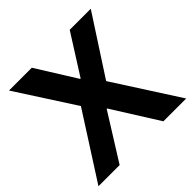

<svg xmlns="http://www.w3.org/2000/svg" viewBox="-175 -846 1006 1006"><g transform="rotate(-45 328.5 -343.0)"><path d="M3 0 235 -362 26 -686H195L333 -465H336L476 -686H632L421 -361L653 0H484L323 -256H320L160 0Z"/></g></svg>

Font: Chivo Medium SemiBold
Style: Regular
Weight: 600
Version: Version 2.002